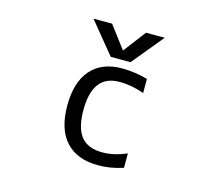

<svg xmlns="http://www.w3.org/2000/svg" viewBox="-107 -899 1214 1052"><g transform="rotate(15 500.0 -373.0)"><path d="M596.7 -757.8H703.1L556.6 -580.1H444.3L298.8 -757.8H404.3L500 -630.9ZM375 -260.7Q375 -157.2 414.1 -109.9Q453.1 -62.5 535.2 -62.5Q600.6 -62.5 671.9 -93.8V-11.7Q596.7 12.7 530.3 11.7Q411.1 11.7 347.2 -57.6Q283.2 -127 283.2 -260.7Q283.2 -394.5 345.2 -464.8Q407.2 -535.2 520.5 -535.2Q594.7 -535.2 667 -514.6V-434.6Q594.7 -460.9 525.4 -460Q375 -460 375 -260.7Z"/></g></svg>

Font: GenEi Gothic M Regular
Style: Regular
Weight: 400
Designer: o_tamon (Modified); [Source Han Sans]
Ryoko NISHIZUKA  (kana & ideographs); Paul D. Hunt (Latin, Greek & Cyrillic); Wenl
Version: Version 1.1a;Original Version 1.004